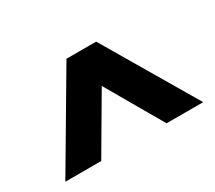

<svg xmlns="http://www.w3.org/2000/svg" viewBox="-80 -881 748 667"><g transform="rotate(-30 294.0 -547.0)"><path d="M18 -363 235 -731H354L571 -363H424L294 -588L162 -363Z"/></g></svg>

Font: Lexend Deca SemiBold
Style: Regular
Weight: 600
Designer: Bonnie Shaver-Troup, Thomas Jockin
Foundry: Lexend
Version: Version 1.008; ttfautohint (v1.8.4.7-5d5b)